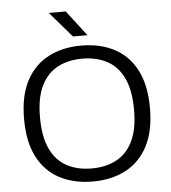

<svg xmlns="http://www.w3.org/2000/svg" viewBox="-62 -1002 951 1068"><g transform="rotate(-5 413.5 -468.0)"><path d="M413.5 9.5Q308.5 9.5 229.2 -31.8Q150 -73 106 -157Q62 -241 62 -370Q62 -499 106.5 -583Q151 -667 230.2 -708.2Q309.5 -749.5 413.5 -749.5Q519 -749.5 598 -708.2Q677 -667 721 -583Q765 -499 765 -370Q765 -241.5 720.5 -157.2Q676 -73 597 -31.8Q518 9.5 413.5 9.5ZM413.5 -63.5Q492.5 -63.5 551.5 -94.8Q610.5 -126 643.2 -193Q676 -260 676 -367.5Q676 -477.5 643.2 -545.8Q610.5 -614 551.2 -645.2Q492 -676.5 413.5 -676.5Q335 -676.5 276 -645.5Q217 -614.5 184 -547.5Q151 -480.5 151 -372.5Q151 -262 183.8 -194Q216.5 -126 275.5 -94.8Q334.5 -63.5 413.5 -63.5ZM373 -804 250.5 -946H345L454 -804Z"/></g></svg>

Font: Encode Sans Exp
Style: Regular
Weight: 400
Width: 7
Designer: Multiple Designers
Foundry: Impallari Type
Version: Version 3.002; ttfautohint (v1.8.3) -l 8 -r 50 -G 200 -x 14 